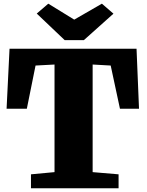

<svg xmlns="http://www.w3.org/2000/svg" viewBox="-20 -1003 781 1023"><path d="M175.8 -930.7 237.3 -983.4 375.5 -898.4 522.9 -983.4 584.5 -930.2 426.8 -789.1H324.7ZM145 -74.2 270.5 -85.9V-659.2L169.4 -653.8L123 -423.8H15.1L30.8 -743.2H707.5L720.7 -423.8H619.1L569.8 -653.8L473.6 -659.2V-85.9L611.8 -74.2V0H145Z"/></svg>

Font: Merriweather UltraBold
Style: Regular
Weight: 900
Designer: Eben Sorkin ( sorkintype@gmail.com )
Foundry: Eben Sorkin
Version: Version 1.570; ttfautohint (v1.3) -l 8 -r 32 -G 0 -x 0 -H 60